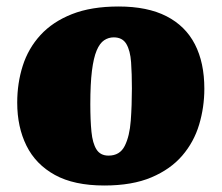

<svg xmlns="http://www.w3.org/2000/svg" viewBox="-20 -554 682 591"><path d="M301 17Q208 17 149 -15.5Q90 -48 61.5 -105.5Q33 -163 33 -238Q33 -298 50 -351.5Q67 -405 104.5 -446Q142 -487 201.5 -510.5Q261 -534 345 -534Q434 -534 492.5 -504Q551 -474 580 -417.5Q609 -361 609 -281Q609 -224 593 -170.5Q577 -117 541 -75Q505 -33 446 -8Q387 17 301 17ZM314 -75Q349 -75 364 -105Q379 -135 382.5 -182.5Q386 -230 386 -282Q386 -327 383.5 -362.5Q381 -398 369 -418.5Q357 -439 330 -439Q314 -439 300.5 -430Q287 -421 277.5 -398.5Q268 -376 263 -336Q258 -296 258 -233Q258 -184 261.5 -148.5Q265 -113 277 -94Q289 -75 314 -75Z"/></svg>

Font: Literata Black
Style: Italic
Weight: 900
Italic angle: -2°
Designer: Latin by Veronika Burian and Jose Scaglione. Greek by Irene Vlachou. Cyrillic by Vera Evstafieva
Foundry: TypeTogether
Version: Version 3.002